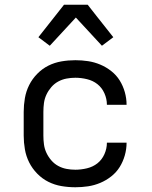

<svg xmlns="http://www.w3.org/2000/svg" viewBox="-20 -782 640 810"><path d="M298 8Q268 8 239 3Q210 -2 184 -15Q158 -28 137 -49.5Q116 -71 103 -97Q90 -123 85 -152Q80 -181 80 -210V-310Q80 -339 85 -368Q90 -397 103 -423Q116 -449 137 -470.5Q158 -492 184 -505Q210 -518 239 -523Q268 -528 298 -528Q325 -528 351.5 -524Q378 -520 403 -509.5Q428 -499 449.5 -482Q471 -465 485 -442.5Q499 -420 506.5 -393.5Q514 -367 514 -340H431Q431 -365 420.5 -388.5Q410 -412 391 -427Q372 -442 347 -448Q322 -454 298 -454Q279 -454 260.5 -450.5Q242 -447 225.5 -438Q209 -429 196.5 -414.5Q184 -400 176 -383Q168 -366 165.5 -347.5Q163 -329 163 -310V-210Q163 -191 165.5 -172.5Q168 -154 176 -137Q184 -120 196.5 -105.5Q209 -91 225.5 -82Q242 -73 260.5 -69.5Q279 -66 298 -66Q322 -66 347 -72Q372 -78 391 -93Q410 -108 420.5 -131.5Q431 -155 431 -180H514Q514 -153 506.5 -126.5Q499 -100 485 -77.5Q471 -55 449.5 -38Q428 -21 403 -10.5Q378 0 351.5 4Q325 8 298 8ZM190 -589 142 -625 250 -762H350L386 -716L458 -625L410 -589L300 -708Z"/></svg>

Font: Iosevka Aile
Style: Regular
Weight: 400
Designer: Belleve Invis
Foundry: Belleve Invis
Version: Version 28.0.1; ttfautohint (v1.8.4)